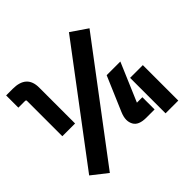

<svg xmlns="http://www.w3.org/2000/svg" viewBox="-186 -938 1144 1144"><g transform="rotate(-45 386.0 -366.0)"><path d="M9.8 -747.1H64.9Q182.1 -747.1 182.1 -641.1V-338.4H74.7V-636.7Q74.7 -644 64.9 -644H9.8ZM541 -749 644 -678.7 120.1 16.6 22.5 -60.1ZM518.6 -408.7H633.8L530.3 -165.5H576.2V-62.5H504.9Q442.9 -63 423.8 -96.7Q413.1 -115.7 413.1 -137.7Q413.1 -161.6 425.8 -191.4ZM713.4 0H606V-298.8H713.4Z"/></g></svg>

Font: New Shape
Style: Bold
Weight: 700
Designer: Wojciech Kalinowski "wmk69" (wmk69@o2.pl)
Foundry: Wojciech Kalinowski "wmk69" (wmk69@o2.pl)
Version: Version 2.1.1; 2021-05-14